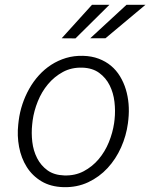

<svg xmlns="http://www.w3.org/2000/svg" viewBox="-20 -771 627 801"><path d="M58.1 -268.6Q62.5 -303.2 73.7 -336.9Q85 -370.6 102.1 -400.9Q119.1 -431.2 142.3 -456.8Q165.5 -482.4 193.8 -500.7Q222.2 -519 255.4 -529.1Q288.6 -539.1 326.7 -538.1Q362.8 -537.1 391.8 -526.1Q420.9 -515.1 443.1 -496.6Q465.3 -478 480.7 -452.6Q496.1 -427.2 504.9 -398.2Q513.7 -369.1 516.4 -337.4Q519 -305.7 515.6 -273.4L513.7 -256.8Q506.8 -204.6 485.1 -156Q463.4 -107.4 429 -70.1Q394.5 -32.7 347.9 -10.7Q301.3 11.2 245.1 9.8Q191.4 8.3 153.1 -14.6Q114.7 -37.6 91.6 -74.5Q68.4 -111.3 59.6 -158Q50.8 -204.6 56.2 -252.4ZM114.3 -252Q110.4 -216.3 114.7 -179.2Q119.1 -142.1 134.8 -111.3Q150.4 -80.6 178 -60.5Q205.6 -40.5 248 -39.1Q293 -37.6 329.1 -56.6Q365.2 -75.7 391.6 -106.9Q418 -138.2 434.1 -177.7Q450.2 -217.3 456.1 -257.3L458 -272.9Q461.9 -308.6 457.5 -346.2Q453.1 -383.8 437.5 -415Q421.9 -446.3 394 -466.8Q366.2 -487.3 323.7 -488.8Q278.3 -490.2 242.4 -470.7Q206.5 -451.2 180.2 -419.7Q153.8 -388.2 137.7 -348.1Q121.6 -308.1 116.2 -268.6ZM507.8 -751H586.9L419.9 -611.3H356.4ZM363.8 -751H436.5L294.9 -610.8L237.3 -611.3Z"/></svg>

Font: Roboto Mono Light
Style: Italic
Weight: 300
Designer: Google
Version: Version 2.000985; 2015; ttfautohint (v1.3)